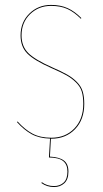

<svg xmlns="http://www.w3.org/2000/svg" viewBox="-20 -547 414 770"><path d="M186 9.3H184.1L180.2 81.1Q217.8 83 236.1 96.7Q254.4 110.4 254.4 141.1Q254.4 172.9 237.8 188Q221.2 203.1 196.8 203.1Q168 203.1 146 187L147.9 183.6Q168 199.2 196.8 199.2Q219.7 199.2 235.1 185.3Q250.5 171.4 250.5 141.1Q250.5 112.8 233.2 98.9Q215.8 85 176.3 84.5L180.7 8.8Q137.2 7.8 106.7 -9Q76.2 -25.9 48.3 -57.1L50.3 -60.1Q79.1 -27.8 110.1 -11.2Q141.1 5.4 186 5.4Q242.2 5.4 278.1 -31.7Q314 -68.8 314 -130.4Q314 -159.7 307.9 -179.7Q301.8 -199.7 284.9 -216.3Q268.1 -232.9 246.8 -244.9Q225.6 -256.8 187.5 -273.4Q117.7 -304.2 90.1 -331.8Q62.5 -359.4 62.5 -404.8Q62.5 -458 97.9 -492.7Q133.3 -527.3 184.6 -527.3Q222.7 -527.3 251.2 -514.4Q279.8 -501.5 306.2 -474.6L304.2 -471.7Q277.8 -498.5 250.2 -511Q222.7 -523.4 184.6 -523.4Q134.8 -523.4 100.6 -490.2Q66.4 -457 66.4 -404.8Q66.4 -361.3 93.3 -334.5Q120.1 -307.6 189.5 -276.9Q227.5 -260.3 249.5 -247.8Q271.5 -235.4 288.3 -218.3Q305.2 -201.2 311.5 -180.7Q317.9 -160.2 317.9 -130.4Q317.9 -66.9 280.8 -28.8Q243.7 9.3 186 9.3Z"/></svg>

Font: Fira Sans Compressed Four
Style: Regular
Weight: 100
Width: 1
Designer: Carrois Corporate & Edenspiekermann AG
Foundry: Carrois Corporate GbR & Edenspiekermann AG
Version: Version 4.203;PS 004.203;hotconv 1.0.88;makeotf.lib2.5.64775